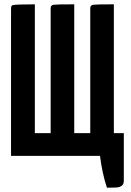

<svg xmlns="http://www.w3.org/2000/svg" viewBox="-20 -720 607 887"><path d="M31 -680Q31 -694 38 -696Q49 -700 141 -700V-105H214V-680Q214 -681 214 -682Q214 -696 227.5 -698Q241 -700 323 -700V-105H397V-680Q397 -681 397 -682Q397 -696 410.5 -698Q424 -700 506 -700V-105H552V115Q552 131 542.5 138Q533 145 520 146Q507 147 474 147Q452 81 442 0H31Z"/></svg>

Font: Yanone Kaffeesatz Bold
Style: Regular
Weight: 700
Designer: Yanone (Cyrillic: Daniel Pouzeot)
Foundry: Yanone
Version: Version 1.003;PS 001.003;hotconv 1.0.88;makeotf.lib2.5.64775